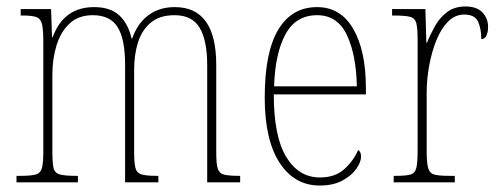

<svg xmlns="http://www.w3.org/2000/svg" viewBox="-20 -564 1542 594"><path d="M31 0V-20H44Q77 -20 91.5 -24.5Q106 -29 110 -45Q114 -61 114 -97V-435Q114 -472 110 -489Q106 -506 93 -511Q80 -516 50 -516H44V-536H138L141 -449H143Q177 -542 271 -542Q322 -542 349.5 -516Q377 -490 387 -445H389Q405 -491 438.5 -516.5Q472 -542 521 -542Q649 -542 649 -363V-92Q649 -58 653.5 -43Q658 -28 672.5 -24Q687 -20 719 -20H723V0H621V-364Q621 -438 598 -477.5Q575 -517 520 -517Q474 -517 446.5 -494Q419 -471 407 -433Q395 -395 395 -348V-95Q395 -60 399 -44.5Q403 -29 417.5 -24.5Q432 -20 463 -20H470V0H367V-364Q367 -443 344 -480Q321 -517 267 -517Q223 -517 195.5 -491.5Q168 -466 155 -424Q142 -382 142 -333V-97Q142 -61 145.5 -45Q149 -29 164.5 -24.5Q180 -20 214 -20H221V0Z M969 10Q891 10 845 -60.5Q799 -131 799 -262Q799 -403 841 -472.5Q883 -542 961 -542Q1034 -542 1073 -474.5Q1112 -407 1112 -291V-272H827Q827 -142 865.5 -78.5Q904 -15 970 -15Q1017 -15 1045.5 -41Q1074 -67 1088 -100Q1097 -95 1097 -79Q1097 -63 1082.5 -42Q1068 -21 1039.5 -5.5Q1011 10 969 10ZM1084 -297Q1082 -395 1053 -456Q1024 -517 961 -517Q895 -517 863 -457.5Q831 -398 828 -297Z M1198 0V-20H1205Q1236 -20 1250 -24Q1264 -28 1268 -44.5Q1272 -61 1272 -97V-441Q1272 -476 1268 -492Q1264 -508 1248.5 -512Q1233 -516 1200 -516H1193V-536H1296L1299 -432H1301Q1311 -457 1325.5 -483Q1340 -509 1363 -526.5Q1386 -544 1420 -544Q1455 -544 1472.5 -525.5Q1490 -507 1490 -481Q1490 -465 1485 -454Q1480 -443 1469 -443Q1469 -475 1459 -497Q1449 -519 1416 -519Q1388 -519 1366.5 -497.5Q1345 -476 1330.5 -440.5Q1316 -405 1308 -362Q1300 -319 1300 -277V-97Q1300 -61 1304.5 -44.5Q1309 -28 1323.5 -24Q1338 -20 1369 -20H1387V0Z"/></svg>

Font: Noto Serif Ethiopic Condensed Thin
Style: Regular
Weight: 100
Width: 3
Designer: Monotype Design Team
Foundry: Monotype Imaging Inc.
Version: Version 2.102; ttfautohint (v1.8.4.7-5d5b)